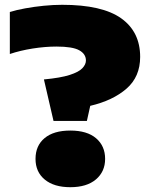

<svg xmlns="http://www.w3.org/2000/svg" viewBox="-20 -770 634 800"><path d="M203 -266 163 -439Q232.5 -445.5 270.5 -457.8Q308.5 -470 323.2 -485.8Q338 -501.5 338 -518Q338 -545 310.2 -560.5Q282.5 -576 215 -576Q168 -576 116 -567.8Q64 -559.5 21 -545V-720Q48 -728.5 85 -735.2Q122 -742 162.2 -746Q202.5 -750 239 -750Q405.5 -750 484.8 -693.8Q564 -637.5 564 -533Q564 -450 507 -400.5Q450 -351 356 -329L342 -266ZM273 10Q205 10 166.5 -21.8Q128 -53.5 128 -108Q128 -163 165.8 -194.5Q203.5 -226 273 -226Q343 -226 380.5 -193.8Q418 -161.5 418 -108Q418 -55 379.8 -22.5Q341.5 10 273 10Z"/></svg>

Font: Encode Sans Exp Black
Style: Regular
Weight: 900
Width: 7
Designer: Multiple Designers
Foundry: Impallari Type
Version: Version 3.002; ttfautohint (v1.8.3) -l 8 -r 50 -G 200 -x 14 